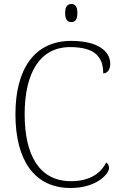

<svg xmlns="http://www.w3.org/2000/svg" viewBox="-20 -928 604 958"><path d="M336 -818C354 -818 366 -828 366 -863C366 -897 354 -908 336 -908C318 -908 305 -897 305 -863C305 -828 318 -818 336 -818ZM332 10C464 10 524 -62 524 -89C524 -102 519 -112 510 -117C484 -67 433 -24 334 -24C176 -24 103 -154 103 -358C103 -564 179 -693 330 -693C458 -693 495 -640 495 -562C516 -562 530 -580 530 -610C530 -668 475 -724 335 -724C153 -724 57 -585 57 -358C57 -132 149 10 332 10Z"/></svg>

Font: Noto Serif Myanmar ExtraLight
Style: Regular
Weight: 200
Designer: Ben Mitchell and the Monotype Design Team
Foundry: Monotype Imaging Inc.
Version: Version 2.106